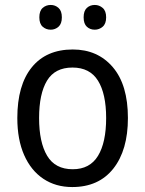

<svg xmlns="http://www.w3.org/2000/svg" viewBox="-20 -746 586 776"><path d="M497 -269Q497 -139 438 -64.5Q379 10 272 10Q205 10 155 -23.5Q105 -57 77.5 -119.5Q50 -182 50 -269Q50 -402 108.5 -474Q167 -546 274 -546Q375 -546 436 -474.5Q497 -403 497 -269ZM138 -269Q138 -171 170.5 -116.5Q203 -62 274 -62Q343 -62 376 -116Q409 -170 409 -269Q409 -367 376 -420Q343 -473 273 -473Q202 -473 170 -420Q138 -367 138 -269ZM139 -676Q139 -702 152.5 -714Q166 -726 185 -726Q203 -726 216.5 -714Q230 -702 230 -676Q230 -650 216.5 -638Q203 -626 185 -626Q166 -626 152.5 -638Q139 -650 139 -676ZM318 -676Q318 -702 331 -714Q344 -726 363 -726Q381 -726 395 -714Q409 -702 409 -676Q409 -650 395 -638Q381 -626 363 -626Q344 -626 331 -638Q318 -650 318 -676Z"/></svg>

Font: Noto Sans Ethiopic SemCond
Style: Regular
Weight: 400
Width: 4
Designer: Monotype Design Team
Foundry: Monotype Imaging Inc.
Version: Version 2.102; ttfautohint (v1.8.4.7-5d5b)